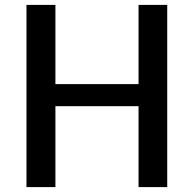

<svg xmlns="http://www.w3.org/2000/svg" viewBox="-20 -763 790 783"><path d="M88 0V-743H206V-420H545V-743H662V0H545V-330H206V0Z"/></svg>

Font: Tracken
Style: Regular
Weight: 400
Designer: Eben Sorkin
Foundry: Eben Sorkin
Version: Version 2.001